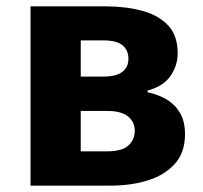

<svg xmlns="http://www.w3.org/2000/svg" viewBox="-20 -584 640 604"><path d="M76 0V-564H313Q376 -564 427.5 -550Q479 -536 509 -504Q539 -472 539 -416Q539 -379 517 -346Q495 -313 444 -299V-294Q480 -286 506 -270Q532 -254 547 -227.5Q562 -201 562 -162Q562 -104 530 -68.5Q498 -33 445 -16.5Q392 0 327 0ZM234 -343H303Q346 -343 365 -358Q384 -373 384 -399Q384 -426 365.5 -441.5Q347 -457 304 -457H234ZM234 -108H318Q364 -108 384 -126.5Q404 -145 404 -173Q404 -200 383 -217.5Q362 -235 316 -235H234Z"/></svg>

Font: Noto Sans JP ExtraBold
Style: Regular
Weight: 800
Designer: Ryoko NISHIZUKA  (kana, bopomofo & ideographs); Paul D. Hunt (Latin, Greek & Cyrillic); Sandoll Communications , Soo-you
Foundry: Adobe
Version: Version 2.004-H2;hotconv 1.0.118;makeotfexe 2.5.65603